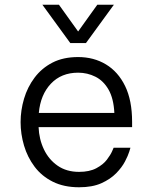

<svg xmlns="http://www.w3.org/2000/svg" viewBox="-20 -781 644 811"><path d="M277 -599 159 -761H229L310 -648L391 -761H461L343 -599ZM314 10Q250 10 203 -13.5Q156 -37 126 -77Q96 -117 81.5 -166Q67 -215 67 -265Q67 -315 81.5 -364Q96 -413 126 -453Q156 -493 201.5 -516.5Q247 -540 310 -540Q376 -540 427.5 -509Q479 -478 508.5 -417.5Q538 -357 538 -266V-244H143Q145 -193 165.5 -150Q186 -107 223.5 -81Q261 -55 314 -55Q358 -55 387 -70.5Q416 -86 431.5 -106.5Q447 -127 453.5 -142Q460 -157 460 -157H531Q531 -157 526 -140.5Q521 -124 508 -99Q495 -74 470.5 -49Q446 -24 408 -7Q370 10 314 10ZM144 -304H463Q460 -365 438.5 -402.5Q417 -440 383 -457Q349 -474 310 -474Q239 -474 195 -427.5Q151 -381 144 -304Z"/></svg>

Font: Be Vietnam Pro Light
Style: Regular
Weight: 300
Designer: Lam Bao, Tony Le, Vietanh Nguyen
Foundry: Yellow Type Foundry
Version: Version 1.002; ttfautohint (v1.8.3)